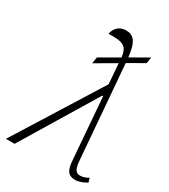

<svg xmlns="http://www.w3.org/2000/svg" viewBox="-220 -863 848 962"><g transform="rotate(30 204.0 -382.5)"><path d="M-30 1H20L280 -428H285L313 -73C317 -14 333 6 373 6C395 6 420 -5 438 -16L431 -40C418 -32 401 -25 384 -25C361 -25 348 -37 344 -88L300 -628L391 -680L397 -716L297 -659C288 -748 262 -771 220 -771C183 -771 158 -746 152 -712C238 -715 260 -702 268 -642L161 -580L155 -543L270 -610L279 -493Z"/></g></svg>

Font: Noto Serif Condensed ExtraLight
Style: Italic
Weight: 200
Width: 3
Italic angle: -12°
Designer: Monotype Design Team
Foundry: Monotype Imaging Inc.
Version: Version 2.013